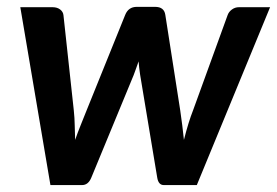

<svg xmlns="http://www.w3.org/2000/svg" viewBox="-20 -534 799 554"><path d="M131.8 -513.2Q145 -513.2 153.6 -506.6Q162.1 -500 163.1 -490.2L192.9 -215.8Q195.3 -193.4 195.6 -172.4Q195.8 -151.4 196.8 -130.4Q204.1 -151.4 212.6 -172.4Q221.2 -193.4 230 -215.8L341.3 -491.2Q350.6 -514.2 374.5 -514.2H427.7Q453.6 -514.2 457 -491.2L500 -215.8Q503.4 -193.4 505.9 -172.4Q508.3 -151.4 510.7 -130.4Q523.9 -182.6 537.1 -215.8L636.7 -490.2Q640.1 -500 649.2 -506.6Q658.2 -513.2 669.4 -513.2H759.3L547.9 0H452.6Q437 0 433.6 -22L384.3 -318.4Q381.3 -338.4 379.9 -356.9Q376.5 -347.2 373 -337.4Q369.6 -327.6 365.7 -317.4L243.7 -22Q234.9 0 216.8 0H125.5L38.6 -513.2Z"/></svg>

Font: Lato-BoldItalic
Style: Bold Italic
Weight: 700
Italic angle: -7°
Designer: Lukasz Dziedzic
Foundry: tyPoland Lukasz Dziedzic
Version: Version 1.104; Western+Polish opensource